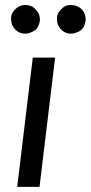

<svg xmlns="http://www.w3.org/2000/svg" viewBox="-20 -732 355 752"><path d="M195.8 -506.3 134.8 0H47.4L108.4 -506.3ZM315.4 -655.3Q315.4 -643.6 309.1 -629.4Q302.7 -615.2 286.6 -607.4Q270.5 -600.1 258.8 -600.1Q224.6 -600.1 207.5 -633.8Q203.1 -643.6 203.1 -662.1Q203.1 -680.7 219.7 -695.8Q235.4 -712.4 252.9 -712.4Q270.5 -712.4 280.8 -708Q315.4 -693.4 315.4 -655.3ZM136.2 -655.3Q136.2 -643.6 129.4 -628.9Q122.6 -614.3 106.4 -607.4Q90.8 -600.1 79.1 -600.1Q44.9 -600.1 27.8 -633.8Q23.4 -643.6 23.4 -662.1Q23.4 -680.7 40 -695.8Q55.7 -712.4 78.6 -712.4Q101.6 -712.4 114.3 -700.2Q127 -688.5 131.8 -677.7Q136.7 -667 136.2 -655.3Z"/></svg>

Font: Lato-Italic
Style: Italic
Weight: 400
Italic angle: -7°
Designer: Lukasz Dziedzic
Foundry: tyPoland Lukasz Dziedzic
Version: Version 1.104; Western+Polish opensource